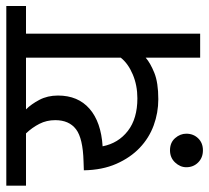

<svg xmlns="http://www.w3.org/2000/svg" viewBox="-58 -622 679 624"><g transform="rotate(-90 282.0 -310.5)"><path d="M50 -45Q50 -65 65.5 -81.5Q81 -98 105 -98Q130 -98 144.5 -81.5Q159 -65 159 -45Q159 -22 144 -6.5Q129 9 105 9Q81 9 65.5 -6.5Q50 -22 50 -45ZM484 -566V0H406V-177Q389 -162 357 -149Q325 -136 271 -136Q227 -136 186 -151Q145 -166 113 -196.5Q81 -227 61 -272.5Q41 -318 40 -378L69 -379Q144 -381 173.5 -403.5Q203 -426 203 -471Q203 -499 191 -522.5Q179 -546 160 -566H-10V-630H574V-566ZM406 -566H238Q255 -549 269 -522.5Q283 -496 283 -462Q283 -397 240 -359.5Q197 -322 118 -317Q128 -266 168 -235Q208 -204 274 -204Q316 -204 351.5 -219Q387 -234 406 -258Z"/></g></svg>

Font: Mukta
Style: Regular
Weight: 400
Designer: Girish Dalvi and Yashodeep Gholap
Foundry: Ek Type
Version: Version 2.538;PS 1.001;hotconv 16.6.51;makeotf.lib2.5.65220;